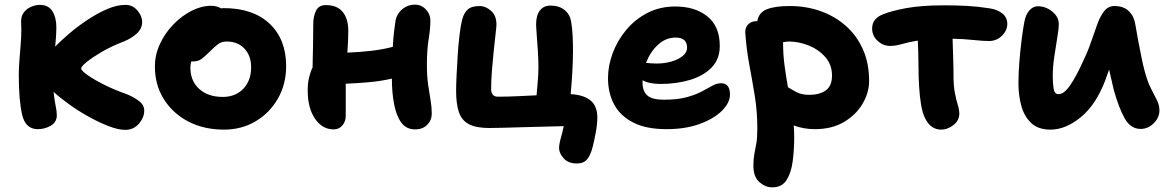

<svg xmlns="http://www.w3.org/2000/svg" viewBox="-20 -547 5042 828"><path d="M143 10Q90 10 75.5 -52Q61 -114 61 -225Q61 -250 63.5 -284Q66 -318 69 -353.5Q72 -389 72 -419Q72 -427 71.5 -436.5Q71 -446 71 -455Q71 -479 84 -495Q97 -511 116 -518.5Q135 -526 152 -526Q189 -526 206 -498.5Q223 -471 223 -430Q223 -410 221.5 -389Q220 -368 218 -346Q241 -370 276.5 -400.5Q312 -431 354.5 -459.5Q397 -488 440 -507Q483 -526 521 -526Q552 -526 572.5 -502Q593 -478 593 -452Q593 -424 570.5 -403Q548 -382 516 -369Q459 -347 417.5 -322.5Q376 -298 353 -279Q330 -260 330 -252Q330 -243 356.5 -224Q383 -205 427.5 -182.5Q472 -160 526 -141Q554 -130 578 -112.5Q602 -95 602 -70Q602 -40 579 -13.5Q556 13 520 13Q490 13 448.5 -3Q407 -19 362 -44Q317 -69 277.5 -97.5Q238 -126 211 -151Q215 -114 220 -90.5Q225 -67 225 -50Q225 -20 199 -5Q173 10 143 10Z M946 12Q859 12 792 -23Q725 -58 686.5 -119.5Q648 -181 648 -260Q648 -311 670 -358Q692 -405 728 -442Q764 -479 806.5 -500.5Q849 -522 890 -522Q916 -522 933 -511Q939 -512 944 -512Q1072 -512 1143 -444.5Q1214 -377 1214 -262Q1214 -184 1178.5 -122Q1143 -60 1082.5 -24Q1022 12 946 12ZM801 -256Q801 -198 839 -163.5Q877 -129 941 -129Q995 -129 1029 -164Q1063 -199 1063 -257Q1063 -307 1034 -337.5Q1005 -368 958 -368Q935 -368 919.5 -356Q904 -344 884 -324Q862 -302 848 -292Q834 -282 811 -282Q808 -282 805 -282Q801 -269 801 -256Z M1419 11Q1370 11 1338.5 -35Q1307 -81 1307 -157Q1307 -189 1313 -213.5Q1319 -238 1328 -256Q1329 -306 1330 -354Q1331 -402 1331 -444Q1331 -477 1343 -501Q1355 -525 1385 -525Q1434 -525 1458 -495.5Q1482 -466 1482 -414Q1482 -394 1481 -370Q1480 -346 1478 -320Q1528 -322 1578 -327.5Q1628 -333 1674 -345Q1676 -384 1679.5 -412Q1683 -440 1686 -460Q1692 -489 1715.5 -508Q1739 -527 1769 -527Q1797 -527 1816.5 -506.5Q1836 -486 1836 -459Q1836 -423 1828.5 -377.5Q1821 -332 1821 -268Q1821 -218 1826.5 -180.5Q1832 -143 1837 -113.5Q1842 -84 1842 -57Q1842 -29 1822.5 -9Q1803 11 1770 11Q1732 11 1710.5 -18.5Q1689 -48 1679.5 -98Q1670 -148 1670 -208Q1622 -197 1571.5 -192.5Q1521 -188 1471 -186Q1471 -154 1471 -121Q1471 -88 1471 -48Q1471 -23 1456.5 -6Q1442 11 1419 11Z M2468 158Q2430 158 2410.5 135.5Q2391 113 2391 92Q2391 75 2398.5 48.5Q2406 22 2411 -3Q2380 -2 2333 -1Q2286 0 2237 1.5Q2188 3 2148 4Q2108 5 2090 5Q2033 5 2002 -11.5Q1971 -28 1959 -63.5Q1947 -99 1947 -155Q1947 -181 1949 -223Q1951 -265 1954 -311.5Q1957 -358 1962 -398.5Q1967 -439 1973 -462Q1980 -490 1996.5 -505.5Q2013 -521 2049 -521Q2074 -521 2097.5 -500.5Q2121 -480 2121 -441Q2121 -434 2117.5 -403.5Q2114 -373 2109.5 -330.5Q2105 -288 2101.5 -243.5Q2098 -199 2098 -164Q2098 -130 2127 -130Q2166 -130 2209.5 -132Q2253 -134 2294 -136Q2296 -162 2299 -195Q2302 -228 2302 -258Q2302 -289 2299.5 -327.5Q2297 -366 2294.5 -398.5Q2292 -431 2292 -443Q2292 -481 2308.5 -502Q2325 -523 2354 -523Q2391 -523 2414.5 -504Q2438 -485 2443 -454Q2448 -425 2449.5 -392.5Q2451 -360 2451 -326Q2451 -284 2448 -234Q2445 -184 2441 -141Q2497 -138 2526.5 -114Q2556 -90 2556 -40Q2556 -13 2549.5 23Q2543 59 2536 86Q2527 122 2512 140Q2497 158 2468 158Z M2854 10Q2767 10 2711 -18.5Q2655 -47 2628.5 -96.5Q2602 -146 2602 -210Q2602 -264 2622.5 -318.5Q2643 -373 2681 -418.5Q2719 -464 2772.5 -491.5Q2826 -519 2892 -519Q2978 -519 3031 -476Q3084 -433 3084 -349Q3084 -292 3049 -256Q3014 -220 2956 -202.5Q2898 -185 2828 -185Q2804 -185 2784.5 -189Q2765 -193 2751 -201Q2751 -195 2751 -190Q2751 -154 2771.5 -135.5Q2792 -117 2843 -117Q2901 -117 2940 -127.5Q2979 -138 3005.5 -152Q3032 -166 3051.5 -177Q3071 -188 3090 -188Q3128 -188 3128 -139Q3128 -104 3093.5 -69.5Q3059 -35 2997.5 -12.5Q2936 10 2854 10ZM2894 -385Q2851 -385 2817.5 -354Q2784 -323 2766 -276Q2775 -275 2786 -274Q2797 -273 2812 -273Q2845 -273 2875 -281.5Q2905 -290 2924 -305.5Q2943 -321 2943 -341Q2943 -385 2894 -385Z M3310 261Q3281 261 3255 238.5Q3229 216 3229 167Q3229 139 3233 118Q3237 97 3241.5 72.5Q3246 48 3246 8Q3246 -66 3235 -133.5Q3224 -201 3211.5 -267.5Q3199 -334 3194 -406Q3193 -429 3207 -442.5Q3221 -456 3245 -456H3246Q3252 -493 3287 -507Q3322 -521 3386 -521Q3456 -521 3517.5 -499.5Q3579 -478 3626.5 -436.5Q3674 -395 3701 -335Q3728 -275 3728 -198Q3728 -147 3699.5 -99Q3671 -51 3619 -20.5Q3567 10 3494 10Q3446 10 3403 -6Q3405 21 3405 46Q3405 99 3398.5 148.5Q3392 198 3372 229.5Q3352 261 3310 261ZM3357 -363Q3357 -311 3363.5 -263.5Q3370 -216 3378 -171Q3395 -160 3416.5 -149Q3438 -138 3470 -138Q3514 -138 3541 -157Q3568 -176 3568 -221Q3568 -268 3539 -301Q3510 -334 3467 -351Q3424 -368 3382 -368Q3376 -368 3369.5 -367Q3363 -366 3357 -365Z M4039 12Q3994 12 3970 -36Q3958 -59 3952 -96Q3946 -133 3943.5 -176Q3941 -219 3941 -260Q3941 -293 3940 -321Q3939 -349 3938 -372Q3896 -365 3869.5 -357Q3843 -349 3819 -349Q3788 -349 3764.5 -371Q3741 -393 3741 -424Q3741 -468 3790 -486Q3824 -500 3888.5 -512Q3953 -524 4051 -524Q4107 -524 4152 -521.5Q4197 -519 4248 -511Q4282 -506 4303 -488.5Q4324 -471 4324 -444Q4324 -416 4301 -393Q4278 -370 4244 -370Q4222 -370 4178.5 -374.5Q4135 -379 4088 -380Q4089 -344 4090.5 -300.5Q4092 -257 4092 -222Q4092 -176 4098 -145.5Q4104 -115 4110.5 -94.5Q4117 -74 4117 -57Q4117 -27 4091.5 -7.5Q4066 12 4039 12Z M4510 12Q4457 12 4427 -16.5Q4397 -45 4384.5 -90.5Q4372 -136 4372 -187Q4372 -229 4376 -280Q4380 -331 4386 -377.5Q4392 -424 4397 -450Q4403 -484 4419 -502Q4435 -520 4456 -520Q4490 -520 4518 -497Q4546 -474 4546 -444Q4546 -423 4539.5 -384.5Q4533 -346 4526.5 -302Q4520 -258 4520 -218Q4520 -191 4523.5 -166Q4527 -141 4545 -141Q4569 -141 4595.5 -180Q4622 -219 4649 -279Q4671 -324 4685.5 -367Q4700 -410 4713 -445Q4726 -480 4743 -500.5Q4760 -521 4786 -521Q4826 -521 4848.5 -498.5Q4871 -476 4876 -442Q4880 -416 4887.5 -377Q4895 -338 4902.5 -300.5Q4910 -263 4916 -242Q4928 -196 4943 -166.5Q4958 -137 4969 -115.5Q4980 -94 4980 -71Q4980 -40 4955.5 -15.5Q4931 9 4899 9Q4856 9 4830.5 -36Q4805 -81 4783 -160Q4773 -201 4763 -247Q4755 -225 4747 -202Q4707 -96 4641.5 -42Q4576 12 4510 12Z"/></svg>

Font: Shantell Sans Normal
Style: Bold
Weight: 700
Designer: Stephen Nixon, Anya Danilova, Shantell Martin
Foundry: Arrow Type
Version: Version 1.009;[a7da0bfa3]